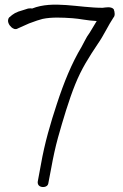

<svg xmlns="http://www.w3.org/2000/svg" viewBox="-20 -705 522 812"><path d="M184 72 197 4C205 -40 214 -82 225 -122C246 -197 272 -284 298 -348C325 -415 356 -463 394 -520C418 -554 439 -600 460 -631C467 -638 466 -653 461 -666C450 -679 425 -673 414 -672C313 -672 204 -704 116 -669C112 -670 105 -670 100 -669H99L77 -662C47 -654 35 -646 20 -632H19C7 -616 19 -598 28 -590C35 -584 45 -578 56 -585C60 -587 76 -594 103 -606C129 -616 148 -622 160 -625C198 -633 242 -631 286 -628C317 -626 348 -618 389 -616C375 -594 362 -569 348 -550C340 -537 333 -521 325 -507C283 -437 250 -356 220 -264C194 -185 169 -101 153 -9L140 61C139 66 139 72 143 78C153 91 181 88 184 72Z"/></svg>

Font: Stray Cat
Style: BdCn
Weight: 700
Version: Version 1.0